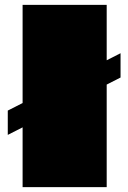

<svg xmlns="http://www.w3.org/2000/svg" viewBox="-20 -770 527 790"><path d="M12 -215V-315L476 -551V-451ZM73 0Q73 -80 73 -159.5Q73 -239 73 -318.5Q73 -398 73 -477Q73 -545 73 -613.5Q73 -682 73 -750H419Q419 -708 419 -666.5Q419 -625 419 -583Q419 -438 419 -292Q419 -146 419 0Z"/></svg>

Font: Climate Crisis
Style: Regular
Weight: 400
Version: Version 1.003